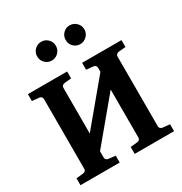

<svg xmlns="http://www.w3.org/2000/svg" viewBox="-207 -1071 1163 1225"><g transform="rotate(-30 375.0 -459.0)"><path d="M720.2 0H430.2V-50.8L481 -56.2Q490.7 -57.1 496.8 -62.7Q502.9 -68.4 502.9 -78.1V-432.1L247.1 -125V-78.1Q247.1 -68.8 253.7 -63Q260.3 -57.1 269 -56.2L319.8 -50.8V0H30.8V-50.8L82 -56.2Q91.8 -57.1 97.9 -62.7Q104 -68.4 104 -78.1V-592.8Q104 -602.5 97.7 -608.4Q91.3 -614.3 82 -615.2L30.8 -620.1V-670.9H319.8V-620.1L269 -615.2Q260.3 -614.3 253.7 -608.2Q247.1 -602.1 247.1 -592.8V-255.9L502.9 -563V-592.8Q502.9 -602.5 496.6 -608.4Q490.2 -614.3 481 -615.2L430.2 -620.1V-670.9H720.2V-620.1L668 -615.2Q659.2 -614.3 652.6 -608.2Q646 -602.1 646 -592.8V-78.1Q646 -68.8 652.6 -63Q659.2 -57.1 668 -56.2L720.2 -50.8ZM480 -779.8Q451.7 -779.8 431.9 -800Q412.1 -820.3 412.1 -849.1Q412.1 -877.9 431.9 -897.9Q451.7 -918 480 -918Q508.8 -918 529.3 -897.7Q549.8 -877.4 549.8 -849.1Q549.8 -820.8 529.3 -800.3Q508.8 -779.8 480 -779.8ZM319.8 -897.9Q339.8 -877.9 339.8 -849.1Q339.8 -820.3 319.6 -800Q299.3 -779.8 271 -779.8Q242.7 -779.8 222.4 -800Q202.1 -820.3 202.1 -849.1Q202.1 -877.9 222.2 -897.9Q242.2 -918 271 -918Q299.8 -918 319.8 -897.9Z"/></g></svg>

Font: Veleka
Style: Bold
Weight: 700
Designer: Stefan Peev, Context Ltd, 2016; SIL International, 1997-2014.
Foundry: Stefan Peev, Context Ltd, 2016
Version: Version 1.000